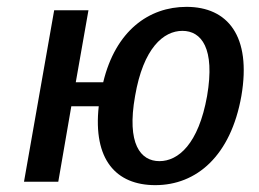

<svg xmlns="http://www.w3.org/2000/svg" viewBox="-20 -530 755 560"><path d="M684 -250C714 -425 644 -510 524 -510C414 -510 317 -440 281 -290H201L238 -500H138L50 0H150L188 -220H268C251 -65 318 10 433 10C553 10 653 -75 684 -250ZM584 -250C559 -110 500 -60 445 -60C390 -60 349 -110 374 -250C398 -390 457 -440 512 -440C567 -440 608 -390 584 -250Z"/></svg>

Font: Scada
Style: Italic
Weight: 400
Designer: Jovanny Lemonad
Foundry: Jovanny Lemonad
Version: Version 3.005